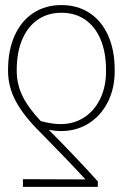

<svg xmlns="http://www.w3.org/2000/svg" viewBox="-20 -558 483 756"><path d="M70.3 177.7V147.5L316.4 148.4Q248 73.7 135.7 -40Q72.3 -103 42 -159.9Q11.7 -216.8 11.7 -278.3V-282.2Q11.7 -360.4 37.8 -418.2Q64 -476.1 111.6 -507.1Q159.2 -538.1 221.7 -538.1Q284.7 -538.1 332.3 -507.1Q379.9 -476.1 405.8 -418.2Q431.6 -360.4 431.6 -282.2V-277.3Q431.6 -210.9 405.3 -157.7Q378.9 -104.5 331.8 -73.7Q284.7 -43 224.6 -42Q197.8 -42 171.9 -46.9Q272 53.2 365.2 156.2V177.7ZM221.7 -507.8Q168.5 -507.8 128.7 -480.5Q88.9 -453.1 67.4 -402.3Q45.9 -351.6 45.9 -282.2V-278.3Q45.9 -226.6 68.6 -179.9Q91.3 -133.3 140.6 -81.1Q186 -69.3 217.8 -69.3Q271 -69.3 311.8 -95.9Q352.5 -122.6 375 -169.9Q397.5 -217.3 397.5 -277.3V-282.2Q397.5 -351.6 376.2 -402.3Q355 -453.1 315.4 -480.5Q275.9 -507.8 221.7 -507.8Z"/></svg>

Font: Pretendard Std Thin
Style: Regular
Weight: 100
Designer: Base glyphs from Inter by Rasmus Andersson; Hangeul glyphs from Noto Sans CJK(Source Han Sans) by Jang Soo-young and Kan
Foundry: Kil Hyung-jin
Version: Version 1.309